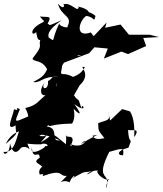

<svg xmlns="http://www.w3.org/2000/svg" viewBox="-20 -951 908 1072"><path d="M381 -147C377 -107 366 -183 348 -146C251 -222 296 -206 208 -156C292 -252 245 -230 187 -204C284 -190 204 -188 198 -193C214 -191 185 -219 315 -168C252 -156 324 -249 223 -245C209 -204 289 -290 246 -259C259 -233 249 -259 383 -261C371 -251 407 -275 391 -344C407 -325 456 -285 395 -370C476 -308 437 -390 435 -345C411 -424 423 -373 393 -419L425 -475C500 -544 408 -589 454 -576C417 -511 363 -529 399 -514C373 -534 344 -536 346 -537C306 -534 325 -549 327 -585C353 -627 365 -638 434 -643C399 -627 427 -654 360 -656C382 -664 415 -674 430 -691C370 -755 337 -662 337 -601L478 -654L507 -687L582 -680L560 -624L658 -663L695 -649L796 -694L780 -739L868 -744L816 -757H700L653 -814L567 -796L575 -825L503 -749L487 -770C398 -738 419 -832 461 -862C510 -857 503 -819 513 -862C498 -877 453 -896 455 -879C487 -869 485 -899 419 -914C418 -873 375 -944 333 -926C343 -921 337 -891 303 -931C325 -853 387 -866 357 -803C365 -790 304 -805 312 -823C260 -714 294 -717 252 -741C250 -751 237 -778 324 -838C241 -803 266 -809 246 -819C272 -867 249 -853 203 -859C221 -832 239 -835 210 -822C139 -785 158 -745 182 -772C189 -725 198 -726 205 -729C193 -687 226 -706 162 -625C163 -602 213 -623 243 -564C228 -531 214 -518 165 -493C208 -485 215 -526 301 -522C298 -428 286 -474 311 -521C248 -521 290 -524 248 -498C253 -439 197 -453 235 -496C185 -442 217 -391 255 -437C189 -386 190 -363 121 -348C164 -270 106 -260 174 -317C47 -263 59 -256 91 -342C52 -359 100 -327 58 -341C56 -311 4 -212 67 -251C66 -195 93 -218 12 -147C52 -232 120 -211 95 -239C72 -198 68 -94 0 -103C0 -82 34 -90 36 -150C56 -68 90 -116 97 -126C144 -147 158 -82 133 -149C157 -145 222 -143 211 -147C246 -156 260 -129 227 -136C256 -138 142 -68 158 -126C164 -50 198 -117 202 -71C160 -43 197 -41 216 -20C183 5 208 35 205 22C286 21 301 -13 293 -44C228 -47 223 10 219 32C338 -11 306 35 353 31C293 97 323 43 368 67C391 12 419 30 365 55C474 -3 422 16 499 5C439 45 471 0 526 1C509 19 581 67 584 48C593 46 573 69 571 101C594 48 562 34 561 25C548 6 553 -29 590 -103C649 -118 677 -136 667 -84C630 -83 636 -113 697 -126C725 -196 699 -131 695 -227C703 -215 772 -245 729 -185C732 -220 731 -290 706 -329L662 -342L595 -278L582 -336C599 -272 585 -286 528 -263C530 -210 529 -226 569 -172C585 -196 517 -153 496 -193C551 -204 510 -197 433 -147C474 -195 456 -117 379 -144C354 -112 426 -201 348 -186C426 -127 350 -195 350 -195L348 -132Z"/></svg>

Font: Hussar Lance
Style: ExBdObl
Weight: 700
Foundry: Cannot Into Space Fonts, PlusOne Fonts
Version: Version 2.270